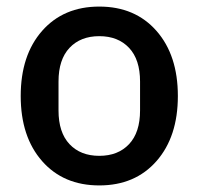

<svg xmlns="http://www.w3.org/2000/svg" viewBox="-20 -552 604 584"><path d="M456 -62Q391 12 282 12Q173 12 108 -62Q43 -136 43 -260Q43 -384 108 -458Q173 -532 282 -532Q391 -532 456 -458Q521 -384 521 -260Q521 -136 456 -62ZM406 -216V-304Q406 -371 372.5 -406.5Q339 -442 282 -442Q225 -442 191.5 -406.5Q158 -371 158 -304V-216Q158 -149 191.5 -113.5Q225 -78 282 -78Q339 -78 372.5 -113.5Q406 -149 406 -216Z"/></svg>

Font: IBM Plex Sans Medm
Style: Regular
Weight: 500
Designer: Mike Abbink, Paul van der Laan, Pieter van Rosmalen
Foundry: Bold Monday
Version: Version 3.005